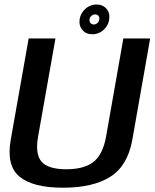

<svg xmlns="http://www.w3.org/2000/svg" viewBox="-20 -850 704 874"><path d="M267 4.5Q404 4.5 482.8 -45.8Q561.5 -96 582.5 -214.5L663.5 -675H541.5L463 -229Q448.5 -147 405.8 -113.2Q363 -79.5 281.5 -79.5Q201 -79.5 170 -113.2Q139 -147 153.5 -229L232.5 -675H110.5L29 -214.5Q8 -96 69 -45.8Q130 4.5 267 4.5ZM400.5 -694Q419.5 -694 436 -703Q452.5 -712 463.5 -727.5Q474.5 -743 477 -762Q481.5 -790.5 464.8 -810Q448 -829.5 419.5 -829.5Q400 -829.5 383.8 -820.5Q367.5 -811.5 356.5 -796.2Q345.5 -781 342.5 -762Q338.5 -733 355.2 -713.5Q372 -694 400.5 -694ZM406.5 -738.5Q397.5 -738.5 392 -745.2Q386.5 -752 387.5 -762Q389 -772 396.5 -778.2Q404 -784.5 413 -784.5Q422.5 -784.5 428 -778.2Q433.5 -772 432 -762Q431 -752 423.5 -745.2Q416 -738.5 406.5 -738.5Z"/></svg>

Font: Anybody UltraCondensed Thin Medium
Style: Italic
Weight: 500
Italic angle: -10°
Version: Version 1.111